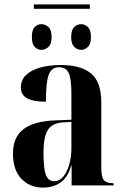

<svg xmlns="http://www.w3.org/2000/svg" viewBox="-20 -844 565 874"><path d="M134 -804V-824H389V-804ZM169 -617Q151 -617 138 -630.5Q125 -644 125 -675Q125 -708 138 -721Q151 -734 169 -734Q186 -734 200.5 -721Q215 -708 215 -675Q215 -644 200.5 -630.5Q186 -617 169 -617ZM350 -617Q332 -617 318 -630.5Q304 -644 304 -675Q304 -708 318 -721Q332 -734 350 -734Q366 -734 380 -721Q394 -708 394 -675Q394 -644 380 -630.5Q366 -617 350 -617ZM176 10Q116 10 77.5 -30Q39 -70 39 -145Q39 -220 87.5 -256.5Q136 -293 233 -296L305 -299V-417Q305 -486 292.5 -512Q280 -538 249 -538Q215 -538 202 -504.5Q189 -471 189 -381Q132 -381 103.5 -396.5Q75 -412 75 -446Q75 -481 99.5 -503.5Q124 -526 165 -537Q206 -548 257 -548Q348 -548 394.5 -509.5Q441 -471 441 -378V-82Q441 -39 452.5 -24.5Q464 -10 494 -10H497V0H306V-90H304Q288 -35 254.5 -12.5Q221 10 176 10ZM227 -19Q250 -19 267.5 -39.5Q285 -60 295 -94.5Q305 -129 305 -169V-289L268 -287Q217 -284 197.5 -252Q178 -220 178 -149Q178 -74 189.5 -46.5Q201 -19 227 -19Z"/></svg>

Font: Noto Serif Display Condensed
Style: Bold
Weight: 700
Width: 3
Designer: Monotype Design Team
Foundry: Monotype Imaging Inc.
Version: Version 2.009